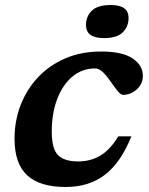

<svg xmlns="http://www.w3.org/2000/svg" viewBox="-20 -734 593 766"><path d="M359.5 -461Q308 -461 269 -428.5Q230 -396 208.2 -339Q186.5 -282 186.5 -209Q186.5 -141 211.2 -115.5Q236 -90 291.5 -90Q341 -90 380 -113Q419 -136 452 -190H504Q462.5 -86 399 -37Q335.5 12 242 12Q138.5 12 88.2 -34.8Q38 -81.5 38 -180Q38 -252.5 62.5 -315.5Q87 -378.5 132.5 -426.5Q178 -474.5 241.5 -501.5Q305 -528.5 383.5 -528.5Q468.5 -528.5 509.2 -500.8Q550 -473 550 -432Q550 -399 525.5 -377.2Q501 -355.5 471 -355.5Q462 -355.5 449.5 -370.8Q437 -386 421 -409Q405 -432.5 389.8 -446.8Q374.5 -461 359.5 -461ZM394.5 -582Q323 -582 323 -634.5Q323 -668 346 -691Q369 -714 422 -714Q493 -714 493 -662.5Q493 -629 470.2 -605.5Q447.5 -582 394.5 -582Z"/></svg>

Font: Newsreader Caption SemiBold
Style: Italic
Weight: 600
Italic angle: -17°
Designer: Hugues Gentile
Foundry: Production Type
Version: Version 1.001